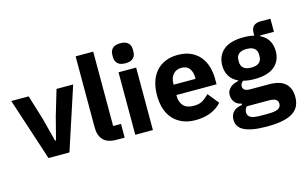

<svg xmlns="http://www.w3.org/2000/svg" viewBox="-111 -1048 2465 1558"><g transform="rotate(-15 1122.0 -268.5)"><path d="M181 0 9 -525H155L220 -313L269 -123H277L326 -313L389 -525H529L357 0Z M754 0Q678 0 642.5 -37Q607 -74 607 -144V-740H755V-115H821V0Z M984 -581Q939 -581 918.5 -601.5Q898 -622 898 -654V-676Q898 -708 918.5 -728.5Q939 -749 984 -749Q1029 -749 1049.5 -728.5Q1070 -708 1070 -676V-654Q1070 -622 1049.5 -601.5Q1029 -581 984 -581ZM910 -525H1058V0H910Z M1415 12Q1355 12 1308 -7.5Q1261 -27 1228.5 -62.5Q1196 -98 1179.5 -149Q1163 -200 1163 -263Q1163 -325 1179 -375.5Q1195 -426 1226.5 -462Q1258 -498 1304 -517.5Q1350 -537 1409 -537Q1474 -537 1520.5 -515Q1567 -493 1596.5 -456Q1626 -419 1639.5 -370.5Q1653 -322 1653 -269V-225H1316V-217Q1316 -165 1344 -134.5Q1372 -104 1432 -104Q1478 -104 1507 -122.5Q1536 -141 1561 -167L1635 -75Q1600 -34 1543.5 -11Q1487 12 1415 12ZM1412 -428Q1367 -428 1341.5 -398.5Q1316 -369 1316 -320V-312H1500V-321Q1500 -369 1478.5 -398.5Q1457 -428 1412 -428Z M2244 38Q2244 80 2229.5 112Q2215 144 2182 166.5Q2149 189 2094.5 200.5Q2040 212 1960 212Q1892 212 1844.5 203.5Q1797 195 1767.5 179.5Q1738 164 1724.5 141.5Q1711 119 1711 90Q1711 46 1737 21Q1763 -4 1809 -10V-21Q1771 -28 1752 -53.5Q1733 -79 1733 -113Q1733 -134 1741.5 -149.5Q1750 -165 1763.5 -176.5Q1777 -188 1795 -195Q1813 -202 1831 -206V-210Q1783 -232 1760 -270.5Q1737 -309 1737 -360Q1737 -440 1792.5 -488.5Q1848 -537 1962 -537Q2014 -537 2051 -527V-547Q2051 -589 2071.5 -607.5Q2092 -626 2130 -626H2213V-516H2097V-510Q2143 -488 2165 -449.5Q2187 -411 2187 -360Q2187 -281 2131.5 -233.5Q2076 -186 1962 -186Q1911 -186 1869 -197Q1846 -182 1846 -155Q1846 -136 1860.5 -125.5Q1875 -115 1909 -115H2061Q2157 -115 2200.5 -75Q2244 -35 2244 38ZM2105 58Q2105 35 2087 23Q2069 11 2024 11H1844Q1834 21 1829.5 33.5Q1825 46 1825 58Q1825 87 1850 100.5Q1875 114 1935 114H1995Q2055 114 2080 100.5Q2105 87 2105 58ZM1962 -283Q2006 -283 2027.5 -301.5Q2049 -320 2049 -355V-367Q2049 -402 2027.5 -420.5Q2006 -439 1962 -439Q1918 -439 1896.5 -420.5Q1875 -402 1875 -367V-355Q1875 -320 1896.5 -301.5Q1918 -283 1962 -283Z"/></g></svg>

Font: IBM Plex Thai
Style: Bold
Weight: 700
Designer: Mike Abbink, Paul van der Laan, Pieter van Rosmalen, Ben Mitchell, Mark Frömberg
Foundry: Bold Monday
Version: Version 1.0